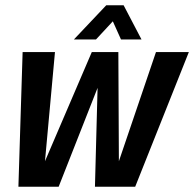

<svg xmlns="http://www.w3.org/2000/svg" viewBox="-20 -710 738 730"><path d="M698 -512 494 0H341L351 -376L203 0H50L66 -512H189L151 -97L329 -512H430L432 -97L573 -512ZM384 -690H450L518 -560H440L409 -629L345 -560H261Z"/></svg>

Font: Decalotype SemiBold Italic
Style: Regular
Weight: 600
Italic angle: -12°
Designer: Alfredo Marco Pradil
Foundry: Alfredo Marco Pradil
Version: Version 1.0